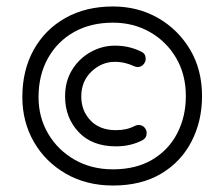

<svg xmlns="http://www.w3.org/2000/svg" viewBox="-20 -564 693 593"><path d="M329 -544Q406 -544 468 -508.5Q530 -473 567 -411Q604 -349 604 -267Q604 -190 571.5 -127Q539 -64 477.5 -27.5Q416 9 329 9Q247 9 183.5 -27.5Q120 -64 84.5 -126Q49 -188 49 -264Q49 -347 84 -410Q119 -473 182 -508.5Q245 -544 329 -544ZM329 -494Q260 -494 208.5 -465Q157 -436 128 -384Q99 -332 99 -264Q99 -202 128.5 -151.5Q158 -101 210 -71Q262 -41 329 -41Q400 -41 450.5 -71Q501 -101 527.5 -152.5Q554 -204 554 -267Q554 -334 524 -385Q494 -436 443 -465Q392 -494 329 -494ZM393 -360Q383 -365 367.5 -369Q352 -373 335 -373Q294 -373 262.5 -343Q231 -313 231 -266Q231 -222 259.5 -192Q288 -162 338 -162Q372 -162 396 -175Q402 -178 408 -178Q419 -178 426 -170.5Q433 -163 433 -153Q433 -138 420 -131Q403 -122 382.5 -117Q362 -112 338 -112Q264 -112 222.5 -156.5Q181 -201 181 -266Q181 -313 202.5 -348Q224 -383 259.5 -403Q295 -423 335 -423Q360 -423 381 -417.5Q402 -412 417 -404Q430 -398 430 -382Q430 -373 423 -365Q416 -357 405 -357Q399 -357 393 -360Z"/></svg>

Font: Hubballi
Style: Regular
Weight: 400
Designer: Erin McLaughlin
Version: Version 1.000; ttfautohint (v1.8.3)